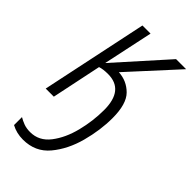

<svg xmlns="http://www.w3.org/2000/svg" viewBox="-242 -595 904 904"><g transform="rotate(45 210.5 -143.0)"><path d="M112 246Q194 246 243.5 186.5Q293 127 316 41.5Q339 -44 339 -124Q339 -218 300.5 -256.5Q262 -295 207 -298L421 -532H354L131 -283L184 -532H130L18 0H72L124 -249Q145 -256 177 -256Q284 -256 284 -123Q284 -50 265.5 23.5Q247 97 208.5 147Q170 197 111 197Q86 197 67.5 190Q49 183 34 174V227Q69 246 112 246Z"/></g></svg>

Font: Noto Sans Display SemiCondensed Light
Style: Italic
Weight: 300
Width: 4
Italic angle: -12°
Designer: Monotype Design Team
Foundry: Monotype Imaging Inc.
Version: Version 1.900